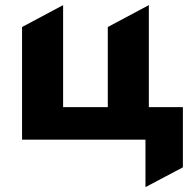

<svg xmlns="http://www.w3.org/2000/svg" viewBox="-20 -558 765 767"><path d="M68.1 0V-450L232.1 -537.5V-130H410.6V-450L574.6 -537.5V0ZM561.1 189.5V0H504.6V-130H710.6V110.5Z"/></svg>

Font: Geologica-Sharp
Style: Regular
Weight: 100
Designer: Sindre Bremnes, Frode Helland
Foundry: Monokrom Skriftforlag AS
Version: Version 1.010;gftools[0.9.28]